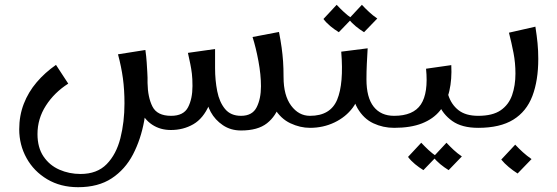

<svg xmlns="http://www.w3.org/2000/svg" viewBox="-20 -532 2320 799"><path d="M305 247Q232 247 176.5 214Q121 181 90.5 126Q60 71 60 6Q60 -51 79 -100Q98 -149 132.5 -189.5Q167 -230 213 -262L264 -184Q206 -147 171 -92.5Q136 -38 136 26Q136 82 161 119Q186 156 227 174Q268 192 315 192Q384 192 424 151Q464 110 481 43Q498 -24 498 -102Q498 -158 491.5 -206Q485 -254 471 -306L585 -324Q589 -296 590.5 -272Q592 -248 593 -231Q594 -220 594 -209Q594 -198 594 -187Q594 -106 580 -29Q566 48 533.5 110.5Q501 173 445 210Q389 247 305 247ZM691 9Q647 9 613.5 -13Q580 -35 562 -77Q544 -119 544 -179L594 -187Q595 -127 614.5 -88.5Q634 -50 692 -50Q744 -50 762.5 -85.5Q781 -121 781 -174Q781 -205 778.5 -225.5Q776 -246 772 -265.5Q768 -285 762 -312L875 -328Q875 -309 875 -292.5Q875 -276 875 -248Q875 -152 850.5 -95.5Q826 -39 784.5 -15Q743 9 691 9ZM983 11Q940 11 907.5 -11Q875 -33 857 -66Q839 -99 839 -132L875 -248Q875 -198 884 -152.5Q893 -107 916.5 -78.5Q940 -50 983 -50Q1030 -50 1048 -85.5Q1066 -121 1066 -173Q1066 -221 1055.5 -277.5Q1045 -334 1031 -378L1141 -399Q1148 -363 1152 -334Q1156 -305 1158 -276.5Q1160 -248 1160 -211Q1160 -150 1144.5 -99.5Q1129 -49 1091 -19Q1053 11 983 11ZM1270 0Q1229 0 1188.5 -19Q1148 -38 1121.5 -82Q1095 -126 1095 -202L1160 -211Q1160 -135 1191.5 -92.5Q1223 -50 1270 -50L1290 -25Z M1270 0V-50Q1355 -50 1383 -117Q1411 -184 1400 -317L1510 -331Q1508 -298 1506.5 -266Q1505 -234 1505 -202L1477 -172Q1477 -123 1448 -84Q1419 -45 1372 -22.5Q1325 0 1270 0ZM1620 0Q1574 0 1533.5 -19Q1493 -38 1467.5 -82Q1442 -126 1442 -202H1505Q1505 -126 1535 -88Q1565 -50 1620 -50L1640 -25ZM1390 -398Q1372 -409 1355 -423Q1338 -437 1326 -453L1381 -512Q1396 -496 1411 -482Q1426 -468 1445 -455ZM1495 -398Q1477 -409 1460 -423Q1443 -437 1431 -453L1486 -512Q1501 -496 1516 -482Q1531 -468 1550 -455Z M1620 0V-50Q1700 -50 1731.5 -97.5Q1763 -145 1753 -246L1858 -261Q1861 -202 1850 -154Q1839 -106 1811 -71.5Q1783 -37 1736 -18.5Q1689 0 1620 0ZM1970 0Q1902 0 1862 -28.5Q1822 -57 1805 -100.5Q1788 -144 1788 -190L1833 -224Q1833 -176 1845.5 -136.5Q1858 -97 1888 -73.5Q1918 -50 1970 -50L1990 -25ZM1742 176Q1724 165 1707 151Q1690 137 1678 121L1733 62Q1748 78 1763 92Q1778 106 1797 119ZM1847 176Q1829 165 1812 151Q1795 137 1783 121L1838 62Q1853 78 1868 92Q1883 106 1902 119Z M1970 0V-50Q2030 -50 2063.5 -73Q2097 -96 2111 -136Q2125 -176 2125 -226Q2125 -270 2117 -311.5Q2109 -353 2098 -396L2208 -421Q2214 -383 2217 -352Q2220 -321 2220 -287Q2220 -197 2195.5 -132.5Q2171 -68 2116 -34Q2061 0 1970 0ZM2134 190Q2115 178 2097 163Q2079 148 2066 132L2124 70Q2140 87 2156 101.5Q2172 116 2192 130Z"/></svg>

Font: Marhey Light Light
Style: Regular
Weight: 300
Version: Version 1.000